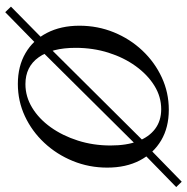

<svg xmlns="http://www.w3.org/2000/svg" viewBox="-10 -664 734 755"><g transform="rotate(90 357.5 -286.0)"><path d="M180.6 -82.5 159.6 -105.9 555.6 -504 574.9 -479.8ZM27.4 61 5.6 38.4 152.8 -106.6 173.7 -82.4ZM580.1 -479.8 561.6 -504 694.1 -633.1 715.1 -611.4ZM309.5 11.3Q240 11.3 188.5 -18.7Q137 -48.6 108.8 -103.3Q80.6 -157.9 80.6 -230.7Q80.6 -302.5 106.5 -366.1Q132.4 -429.6 178.2 -478.2Q224.1 -526.9 283.8 -554.6Q343.5 -582.3 411.1 -582.3Q480.6 -582.3 531.4 -552.3Q582.1 -522.3 610.4 -468.1Q638.6 -413.9 638.6 -340.2Q638.6 -268.5 612.6 -205Q586.7 -141.4 541.2 -92.8Q495.8 -44.1 436.4 -16.4Q377.1 11.3 309.5 11.3ZM310.3 -18.5Q359.4 -18.5 403 -45Q446.6 -71.4 480 -118.1Q513.3 -164.8 532.4 -225Q551.6 -285.3 551.6 -353Q551.6 -416.2 534.9 -460.3Q518.3 -504.3 486.4 -528.4Q454.5 -552.4 408.8 -552.4Q359.7 -552.4 316.5 -525.6Q273.3 -498.8 239.5 -452.1Q205.8 -405.5 186.7 -344.9Q167.6 -284.2 167.6 -215.7Q167.6 -122.8 204.7 -70.7Q241.8 -18.5 310.3 -18.5Z"/></g></svg>

Font: Playfair 5pt SemiExpanded Light 12pt
Style: Italic
Weight: 300
Italic angle: -15.6°
Version: Version 2.000;gftools[0.9.28]